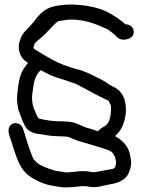

<svg xmlns="http://www.w3.org/2000/svg" viewBox="-20 -650 623 845"><path d="M123 -242C128 -287 134 -319 159 -341C168 -337 178 -332 192 -324C224 -308 256 -302 285 -291L286 -290L306 -284C309 -283 315 -280 324 -276C347 -263 376 -249 398 -236L418 -226C440 -214 458 -209 460 -203V-201L461 -200C469 -185 470 -183 468 -157C466 -126 457 -104 441 -95V-94H440C428 -88 420 -82 410 -72C398 -77 384 -82 368 -86C334 -95 315 -115 271 -115C262 -116 250 -116 246 -116C212 -116 182 -121 152 -128C147 -130 142 -141 136 -156V-158L135 -159C126 -177 121 -194 121 -221C121 -227 122 -234 123 -242ZM534 -154C537 -209 520 -251 475 -270C458 -278 449 -288 426 -300L397 -314L396 -315C373 -325 352 -338 316 -346C290 -353 262 -363 237 -374C203 -389 167 -413 134 -432L132 -433C131 -434 129 -438 128 -440V-441L127 -443L128 -444C131 -459 136 -464 149 -474C174 -493 191 -514 211 -534H212V-535C216 -540 231 -554 237 -557C242 -558 282 -564 288 -564C358 -564 402 -544 449 -523H450C459 -518 484 -499 487 -495C498 -480 515 -473 532 -476H533C543 -478 574 -485 568 -516C564 -533 551 -543 532 -543C510 -564 482 -581 453 -597C411 -618 351 -630 286 -630C265 -630 223 -625 206 -619C164 -605 142 -571 126 -551L111 -534C99 -520 77 -504 69 -476C54 -440 66 -398 95 -379C97 -377 100 -375 103 -373C96 -364 89 -355 83 -346C65 -316 61 -280 57 -245C56 -236 55 -227 55 -217C55 -197 58 -184 60 -171V-169L67 -151C73 -133 82 -109 92 -92C105 -70 132 -61 162 -59L186 -55C202 -52 228 -50 246 -50C251 -50 258 -50 266 -49H268C278 -49 283 -47 286 -45H288C311 -32 339 -26 362 -19L435 3C458 11 470 15 476 24L484 36C487 43 489 52 491 63C491 81 485 91 477 93C451 97 423 104 393 108C385 108 371 104 350 103H349C336 103 324 104 316 105L297 107H296C293 107 290 108 285 108C277 108 274 109 270 109L260 107H259L240 104H238C222 102 214 99 197 93C163 80 149 75 129 52C118 34 98 -28 90 -56V-57C87 -67 84 -74 84 -76L83 -77V-78C81 -83 78 -99 62 -105C32 -117 10 -91 20 -58V-57C33 -23 52 54 75 88C97 122 123 135 158 152C180 161 199 166 220 169L244 173H245C253 174 261 175 270 175C279 175 284 174 288 174C314 174 327 169 348 169C353 170 363 170 364 170C390 177 415 173 436 167C465 160 498 159 524 139C545 124 550 104 555 85C560 64 555 49 553 35C546 -8 517 -34 486 -51C515 -76 528 -107 534 -153Z"/></svg>

Font: Stray Cat
Style: ExBdExt
Weight: 800
Version: Version 1.0